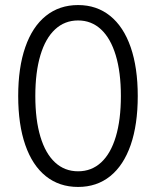

<svg xmlns="http://www.w3.org/2000/svg" viewBox="-20 -737 623 767"><path d="M52.7 -353.5Q52.7 -467.3 81.1 -548.8Q109.4 -630.4 163.3 -673.6Q217.3 -716.8 292 -716.8Q366.2 -716.8 419.9 -673.6Q473.6 -630.4 502 -548.6Q530.3 -466.8 530.3 -353.5Q530.3 -239.3 502 -157.7Q473.6 -76.2 420.2 -33.2Q366.7 9.8 292 9.8Q216.8 9.8 163.1 -33.2Q109.4 -76.2 81.1 -157.7Q52.7 -239.3 52.7 -353.5ZM462.9 -353.5Q462.9 -448.2 442.4 -516.1Q421.9 -584 383.5 -619.6Q345.2 -655.3 292 -655.3Q238.3 -655.3 200 -619.6Q161.6 -584 141.4 -516.4Q121.1 -448.7 121.1 -353.5Q121.1 -258.3 141.4 -190.9Q161.6 -123.5 200 -88.1Q238.3 -52.7 292 -52.7Q345.7 -52.7 384 -88.1Q422.4 -123.5 442.6 -190.9Q462.9 -258.3 462.9 -353.5Z"/></svg>

Font: Pretendard JP Light
Style: Regular
Weight: 300
Designer: Base glyphs from Inter by Rasmus Andersson; Hangeul glyphs from Noto Sans CJK(Source Han Sans) by Jang Soo-young and Kan
Foundry: Kil Hyung-jin
Version: Version 1.309